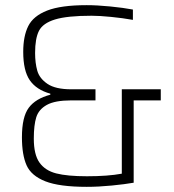

<svg xmlns="http://www.w3.org/2000/svg" viewBox="-20 -716 676 744"><path d="M603 -370V-327H498V-8Q464 -2 413 3Q362 8 316 8Q210 8 155.5 -13.5Q101 -35 83 -75.5Q65 -116 65 -184Q65 -263 91.5 -298.5Q118 -334 175 -349V-353Q121 -368 95.5 -405Q70 -442 70 -515Q70 -576 89.5 -615Q109 -654 162.5 -675Q216 -696 316 -696Q356 -696 407 -691Q458 -686 495 -679V-639Q456 -646 410.5 -650.5Q365 -655 335 -655Q240 -655 193 -640.5Q146 -626 131 -596.5Q116 -567 116 -511Q116 -472 124.5 -442Q133 -412 164 -391Q195 -370 256 -370H350V-327H256Q193 -327 161.5 -309.5Q130 -292 120.5 -261.5Q111 -231 111 -179Q111 -117 133 -86Q155 -55 198 -44Q241 -33 317 -33Q398 -33 452 -43V-370Z"/></svg>

Font: Saira Semi Condensed ExtraLight
Style: Regular
Weight: 200
Width: 4
Designer: Hector Gatti with collaboration of the Omnibus-Type team
Foundry: Omnibus-Type
Version: Version 1.001; ttfautohint (v1.8)